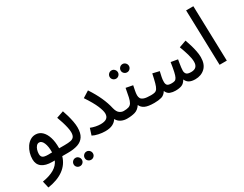

<svg xmlns="http://www.w3.org/2000/svg" viewBox="-93 -1310 2722 2138"><g transform="rotate(-30 1268.5 -240.5)"><path d="M47 230 27 143Q122 127 179 93Q236 59 259 5H227Q142 5 96 -29.5Q50 -64 50 -130Q50 -170 61.5 -209.5Q73 -249 95 -281.5Q117 -314 147.5 -333.5Q178 -353 215 -353Q263 -353 298 -320.5Q333 -288 351.5 -229.5Q370 -171 369 -94Q369 -90 369 -88H439Q487 -88 487 -43Q487 -19 471.5 -7Q456 5 430 5H355Q328 99 249 155.5Q170 212 47 230ZM141 -145Q141 -108 168 -96Q195 -84 262 -88H278V-91Q279 -164 259.5 -210Q240 -256 207 -256Q187 -256 172 -239.5Q157 -223 149 -197.5Q141 -172 141 -145Z M430 5 440 -88Q488 -88 517.5 -94Q547 -100 561 -119Q575 -138 575 -176Q575 -203 567 -239.5Q559 -276 546.5 -316Q534 -356 520 -393L611 -424Q623 -391 635 -349Q647 -307 655 -264.5Q663 -222 663 -188Q663 -114 635.5 -72Q608 -30 556 -12.5Q504 5 430 5ZM615 201Q592 201 576.5 186Q561 171 561 149Q561 127 576.5 111Q592 95 615 95Q636 95 651.5 111Q667 127 667 149Q667 171 651.5 186Q636 201 615 201ZM473 201Q450 201 434.5 186Q419 171 419 149Q419 127 434.5 111Q450 95 473 95Q494 95 509.5 111Q525 127 525 149Q525 171 509.5 186Q494 201 473 201Z M905 -89Q957 -89 982.5 -108Q1008 -127 1008 -168Q1008 -202 981 -267Q954 -332 886 -434L969 -486Q1025 -401 1059.5 -324.5Q1094 -248 1110 -176Q1123 -124 1148.5 -106Q1174 -88 1200 -88Q1224 -88 1235.5 -75.5Q1247 -63 1247 -43Q1247 -23 1233.5 -9Q1220 5 1190 5Q1152 5 1117.5 -11Q1083 -27 1062 -64Q1044 -33 1007.5 -14Q971 5 910 5Q870 5 825.5 -4.5Q781 -14 752 -30L779 -115Q808 -103 841.5 -96Q875 -89 905 -89Z M1307 -442Q1284 -442 1268.5 -457.5Q1253 -473 1253 -494Q1253 -516 1268.5 -532Q1284 -548 1307 -548Q1328 -548 1343.5 -532Q1359 -516 1359 -494Q1359 -473 1343.5 -457.5Q1328 -442 1307 -442ZM1449 -442Q1426 -442 1410.5 -457.5Q1395 -473 1395 -494Q1395 -516 1410.5 -532Q1426 -548 1449 -548Q1470 -548 1485.5 -532Q1501 -516 1501 -494Q1501 -473 1485.5 -457.5Q1470 -442 1449 -442ZM1190 5 1200 -88Q1240 -88 1264 -96Q1288 -104 1301.5 -126Q1315 -148 1324.5 -190.5Q1334 -233 1346 -301L1434 -284Q1429 -258 1422 -224Q1415 -190 1415 -165Q1415 -143 1424.5 -125.5Q1434 -108 1463 -98Q1492 -88 1551 -88Q1576 -88 1587 -75.5Q1598 -63 1598 -43Q1598 -23 1584.5 -9Q1571 5 1541 5Q1461 5 1422 -13.5Q1383 -32 1368 -68Q1337 -21 1293.5 -8Q1250 5 1190 5Z M1541 5 1551 -88Q1581 -88 1600.5 -93.5Q1620 -99 1633 -118.5Q1646 -138 1657.5 -179.5Q1669 -221 1684 -292L1769 -272Q1760 -233 1754 -204.5Q1748 -176 1748 -148Q1747 -119 1760 -103.5Q1773 -88 1818 -88Q1841 -88 1856.5 -93.5Q1872 -99 1883 -119.5Q1894 -140 1903.5 -183Q1913 -226 1924 -299L2011 -284Q2008 -265 2003.5 -239Q1999 -213 1996 -188Q1993 -163 1993 -147Q1993 -122 2007.5 -105Q2022 -88 2068 -88Q2152 -88 2152 -172Q2152 -214 2135 -272Q2118 -330 2095 -390L2187 -423Q2200 -387 2213 -344Q2226 -301 2234.5 -257.5Q2243 -214 2243 -179Q2243 -88 2193.5 -41.5Q2144 5 2068 5Q2022 5 1992.5 -10.5Q1963 -26 1949 -61Q1926 -20 1894 -7.5Q1862 5 1812 5Q1778 5 1746 -6.5Q1714 -18 1697 -58Q1671 -16 1632.5 -5.5Q1594 5 1541 5Z M2381 0 2361 -711H2454L2474 0Z"/></g></svg>

Font: Noto Sans Arabic UI Cn Md
Style: Regular
Weight: 500
Width: 3
Designer: Monotype Design Team, Nadine Chahine and Nizar Qandah
Foundry: Monotype Imaging Inc.
Version: Version 2.010; ttfautohint (v1.8.4.7-5d5b)